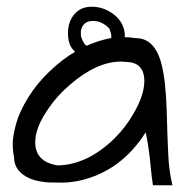

<svg xmlns="http://www.w3.org/2000/svg" viewBox="-20 -553 549 567"><path d="M410.2 -162.1Q336.9 -46.9 214.8 -19.5Q186.5 -13.7 163.6 -13.7Q140.6 -13.7 125.5 -14.2Q110.4 -14.6 91.8 -18.6Q73.2 -22.5 57.6 -31.2Q21.5 -51.8 21.5 -88.9Q17.6 -106.4 17.6 -128.4Q17.6 -150.4 27.3 -186.5Q37.1 -222.7 63 -264.6Q88.9 -306.6 126 -341.8Q203.1 -416 293 -437.5Q319.3 -443.4 341.3 -443.4Q363.3 -443.4 380.9 -440.4Q437.5 -440.4 457 -363.3Q469.7 -314.5 472.2 -227.1Q474.6 -139.6 477.1 -92.3Q479.5 -44.9 489.3 -5.9H431.6Q427.7 -32.2 425.8 -52.7Q423.8 -73.2 421.9 -90.8Q417 -131.8 410.2 -162.1ZM406.2 -313.5Q406.2 -370.1 350.6 -370.1Q343.8 -371.1 336.9 -371.1Q265.6 -371.1 186.5 -302.7Q149.4 -271.5 123 -232.4Q84 -176.8 84 -132.8Q84 -75.2 150.4 -64.5Q238.3 -66.4 318.4 -144.5Q352.5 -178.7 375 -218.8Q406.2 -272.5 406.2 -313.5ZM192.4 -501Q211.9 -533.2 251 -533.2Q276.4 -533.2 298.8 -521.5Q344.7 -497.1 348.6 -452.1Q348.6 -403.3 328.1 -387.2Q307.6 -371.1 268.6 -371.1Q238.3 -371.1 218.3 -385.7Q198.2 -400.4 189.5 -415Q180.7 -429.7 180.7 -455.6Q180.7 -481.4 192.4 -501ZM302.7 -468.8Q281.2 -491.2 254.9 -491.2Q224.6 -491.2 218.8 -461.9Q218.8 -459 218.8 -449.7Q218.8 -440.4 230.5 -421.9Q251 -405.3 267.6 -405.3Q301.8 -405.3 308.6 -434.6Q308.6 -439.5 308.6 -447.3Q308.6 -455.1 302.7 -468.8Z"/></svg>

Font: Architects Daughter
Style: Regular
Weight: 400
Designer: Kimberly Geswein
Foundry: Kimberly Geswein
Version: Version 1.003 2010